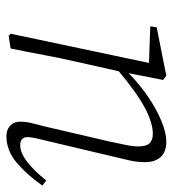

<svg xmlns="http://www.w3.org/2000/svg" viewBox="10 -535 538 598"><g transform="rotate(90 279.0 -236.0)"><path d="M131 0 92 6 85 0 176 -431 62 -435 65 -455 216 -485 229 -475 208 -368Q244 -403 282.5 -429Q321 -455 357.5 -470Q394 -485 421 -485Q453 -485 469 -467.5Q485 -450 485 -419Q485 -395 480 -372Q475 -349 468 -321L419 -114Q415 -97 411 -80.5Q407 -64 407 -53Q407 -30 433 -30Q456 -30 484.5 -52Q513 -74 542 -111L558 -99Q527 -54 488.5 -20.5Q450 13 404 13Q384 13 371.5 1.5Q359 -10 359 -28Q359 -47 362.5 -62Q366 -77 373 -103L421 -309Q426 -334 431 -357Q436 -380 436 -398Q436 -423 426 -433Q416 -443 397 -443Q363 -443 316.5 -418.5Q270 -394 202 -337L173 -208Q161 -156 151.5 -104.5Q142 -53 131 0Z"/></g></svg>

Font: Source Serif Pro Light
Style: Italic
Weight: 300
Italic angle: -12°
Designer: Frank Grießhammer
Foundry: Adobe Systems Incorporated
Version: Version 3.001;hotconv 1.0.111;makeotfexe 2.5.65597